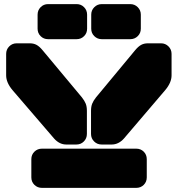

<svg xmlns="http://www.w3.org/2000/svg" viewBox="-20 -910 861 930"><path d="M401.9 -838.9V-771Q401.9 -749.5 387.2 -734.9Q372.6 -720.2 351.1 -720.2H212.9Q191.4 -720.2 176.8 -734.9Q162.1 -749.5 162.1 -771V-838.9Q162.1 -860.4 176.8 -875.2Q191.4 -890.1 212.9 -890.1H351.1Q372.6 -890.1 387.2 -875.2Q401.9 -860.4 401.9 -838.9ZM662.1 -838.9V-771Q662.1 -749.5 647.2 -734.9Q632.3 -720.2 610.8 -720.2H473.1Q451.7 -720.2 436.8 -734.9Q421.9 -749.5 421.9 -771V-838.9Q421.9 -860.4 436.8 -875.2Q451.7 -890.1 473.1 -890.1H610.8Q632.3 -890.1 647.2 -875.2Q662.1 -860.4 662.1 -838.9ZM350.1 -210H300.8Q268.1 -210 242.2 -238.8L40 -474.1Q9.8 -510.3 9.8 -544.9V-648.9Q9.8 -670.4 24.7 -685.3Q39.6 -700.2 61 -700.2H124Q143.1 -700.2 157 -692.6Q170.9 -685.1 186 -667L377 -438Q389.6 -421.9 395.3 -407.7Q400.9 -393.6 400.9 -373V-261.2Q400.9 -239.7 386.2 -224.9Q371.6 -210 350.1 -210ZM521 -210H472.2Q450.7 -210 435.8 -224.9Q420.9 -239.7 420.9 -261.2V-373Q420.9 -393.6 426.5 -407.7Q432.1 -421.9 444.8 -438L634.8 -667Q649.9 -685.1 663.8 -692.6Q677.7 -700.2 696.8 -700.2H759.8Q781.2 -700.2 796.1 -685.3Q811 -670.4 811 -648.9V-544.9Q811 -510.3 780.8 -474.1L580.1 -238.8Q554.2 -210 521 -210ZM640.1 0H183.1Q161.6 0 146.7 -14.6Q131.8 -29.3 131.8 -50.8V-139.2Q131.8 -160.6 146.7 -175.3Q161.6 -189.9 183.1 -189.9H640.1Q661.6 -189.9 676.3 -175.3Q690.9 -160.6 690.9 -139.2V-50.8Q690.9 -29.3 676.3 -14.6Q661.6 0 640.1 0Z"/></svg>

Font: Nastup Soft
Style: Regular
Weight: 400
Designer: Maksym Kobuzan
Foundry: Zakznak
Version: Version 1.020;hotconv 1.0.109;makeotfexe 2.5.65596